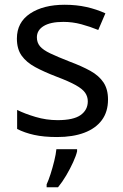

<svg xmlns="http://www.w3.org/2000/svg" viewBox="-20 -566 519 807"><path d="M434 -148Q434 -96 408 -61Q382 -26 334 -8Q286 10 220 10Q164 10 123.5 1Q83 -8 52 -24V-104Q84 -88 129.5 -74.5Q175 -61 222 -61Q289 -61 319 -82.5Q349 -104 349 -140Q349 -160 338 -176Q327 -192 298.5 -208Q270 -224 217 -244Q165 -264 128 -284Q91 -304 71 -332Q51 -360 51 -404Q51 -472 106.5 -509Q162 -546 252 -546Q301 -546 343.5 -536.5Q386 -527 423 -510L393 -440Q359 -454 322 -464Q285 -474 246 -474Q192 -474 163.5 -456.5Q135 -439 135 -409Q135 -387 148 -371.5Q161 -356 191.5 -341.5Q222 -327 273 -307Q324 -288 360 -268Q396 -248 415 -219.5Q434 -191 434 -148ZM304 70Q300 88 287.5 115.5Q275 143 258.5 171Q242 199 224 221H176V209Q184 192 192.5 165.5Q201 139 208 110.5Q215 82 217 61H304Z"/></svg>

Font: Noto Sans Thai
Style: Regular
Weight: 400
Designer: Monotype Design Team
Foundry: Monotype Imaging Inc.
Version: Version 2.001